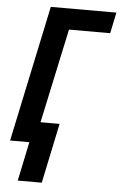

<svg xmlns="http://www.w3.org/2000/svg" viewBox="-61 -756 629 1003"><g transform="rotate(5 254.0 -254.5)"><path d="M197 205 263 -109H163L269 -604H485L508 -714H164L13 0H114L71 205Z"/></g></svg>

Font: Noto Sans UI SemiCondensed
Style: Bold Italic
Weight: 700
Width: 4
Designer: Monotype Design Team
Foundry: Monotype Imaging Inc.
Version: 1.001